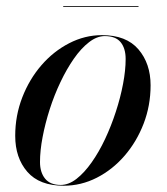

<svg xmlns="http://www.w3.org/2000/svg" viewBox="-20 -582 533 612"><path d="M183 10Q105.5 10 67 -34.5Q28.5 -79 28.5 -149Q28.5 -213.5 51 -271.5Q73.5 -329.5 112 -374Q150.5 -418.5 200.5 -444.2Q250.5 -470 305 -470Q382.5 -470 421.2 -424.8Q460 -379.5 460 -310Q460 -245.5 437.8 -187.8Q415.5 -130 377 -85.5Q338.5 -41 288.5 -15.5Q238.5 10 183 10ZM173.5 7.5Q199 7.5 224 -12Q249 -31.5 272.2 -64.5Q295.5 -97.5 315 -139Q334.5 -180.5 349.2 -225.8Q364 -271 372.2 -314.5Q380.5 -358 380.5 -394Q380.5 -428 364.5 -447.5Q348.5 -467 314 -467Q289 -467 263.8 -447.5Q238.5 -428 215.5 -395Q192.5 -362 172.8 -320.5Q153 -279 138.5 -233.8Q124 -188.5 115.8 -145.2Q107.5 -102 107.5 -65.5Q107.5 -32.5 123.8 -12.5Q140 7.5 173.5 7.5ZM181.5 -560V-562.5H421.5V-560Z"/></svg>

Font: Bodoni Moda 72pt Medium
Style: Italic
Weight: 500
Italic angle: -13°
Designer: Owen Earl
Foundry: indestructible type
Version: Version 2.004